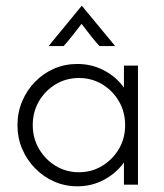

<svg xmlns="http://www.w3.org/2000/svg" viewBox="-20 -630 561 655"><path d="M243.8 5.6Q201.4 5.6 164.6 -10.8Q127.8 -27.1 99.7 -55.9Q71.5 -84.7 55.6 -122.2Q39.6 -159.7 39.6 -202.8Q39.6 -246.5 55.6 -284.4Q71.5 -322.2 99.7 -351Q127.8 -379.9 164.6 -395.8Q201.4 -411.8 243.8 -411.8Q293.1 -411.8 334.7 -389.9Q376.4 -368.1 402.8 -331.2V-406.2H450.7V0H402.8V-75.7Q376.4 -38.9 334.7 -16.7Q293.1 5.6 243.8 5.6ZM249.3 -42.4Q293.1 -42.4 328.8 -64.2Q364.6 -86.1 385.8 -122.2Q406.9 -158.3 406.9 -202.8Q406.9 -247.9 385.8 -284.4Q364.6 -320.8 328.8 -342.4Q293.1 -363.9 249.3 -363.9Q205.6 -363.9 169.8 -342.4Q134 -320.8 112.8 -284.4Q91.7 -247.9 91.7 -203.5Q91.7 -159 112.8 -122.6Q134 -86.1 169.8 -64.2Q205.6 -42.4 249.3 -42.4ZM145.8 -472.9 258.3 -609.7H259.7L372.9 -472.9H319.4Q302.8 -491 288.5 -509.4Q274.3 -527.8 258.3 -548.6Q242.4 -527.8 227.8 -509.4Q213.2 -491 197.2 -472.9Z"/></svg>

Font: Afacad Flux Light
Style: Regular
Weight: 300
Designer: Kristian Moeller
Foundry: Dicotype
Version: Version 1.100